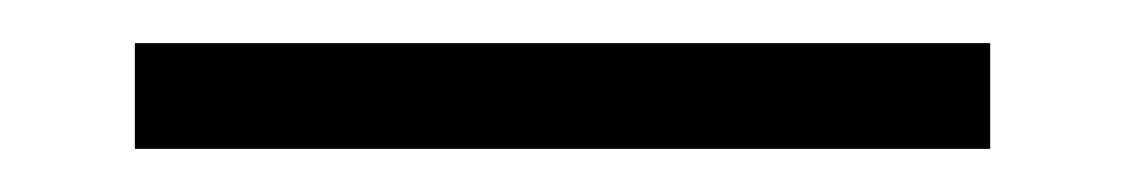

<svg xmlns="http://www.w3.org/2000/svg" viewBox="-20 -20 522 89"><path d="M439 49H42.5V0H439Z"/></svg>

Font: Acari Sans Neue
Style: Regular
Weight: 400
Designer: Alfredo Marco Pradil (font), Cristiano Sobral (main changes)
Foundry: Hanken Design Co. (font), Cristiano Sobral (main changes)
Version: Version 2.459;March 19, 2022;FontCreator 14.0.0.2808 64-bit;